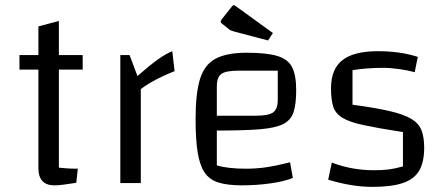

<svg xmlns="http://www.w3.org/2000/svg" viewBox="-20 -715 1726 750"><path d="M193 9Q161 9 145.5 -8Q130 -25 130 -59V-612L210 -633V-60Q223 -59 239.5 -57.5Q256 -56 284 -56L278 -1Q248 4 227 6.5Q206 9 193 9ZM56 -443V-500H303V-443Z M486 -500 517 -418Q566 -461 597 -483Q628 -505 653 -515L662 -437Q639 -428 615.5 -417Q592 -406 570 -393.5Q548 -381 530 -367V0H450V-500Z M924 9Q869 9 833.5 -2Q798 -13 779 -41.5Q760 -70 752 -120.5Q744 -171 744 -250Q744 -351 761.5 -407Q779 -463 822.5 -486Q866 -509 945 -509Q1021 -509 1063 -496.5Q1105 -484 1121 -452.5Q1137 -421 1137 -363Q1137 -310 1127 -278Q1117 -246 1086.5 -230.5Q1056 -215 994 -210Q932 -205 827 -205H797V-263H979Q1029 -263 1047 -276Q1065 -289 1065 -325V-439H913Q863 -439 845 -426.5Q827 -414 827 -377V-69Q870 -56 941 -56Q981 -56 1019 -61.5Q1057 -67 1113 -81L1124 -20Q1090 -6 1035.5 1.5Q981 9 924 9ZM1027 -557 894 -592Q885 -595 881 -596.5Q877 -598 873 -602L848 -622Q842 -626 842 -631Q842 -634 848 -642L887 -691Q890 -695 894 -695Q895 -695 901 -691L1046 -586Z M1273 -370Q1273 -445 1317.5 -480Q1362 -515 1456 -515Q1498 -515 1535.5 -510Q1573 -505 1612 -493L1600 -433Q1575 -440 1540.5 -445Q1506 -450 1476 -450Q1443 -450 1412 -447.5Q1381 -445 1357 -441V-306Q1447 -294 1502.5 -281Q1558 -268 1587 -250.5Q1616 -233 1626.5 -206Q1637 -179 1637 -138Q1637 -82 1617.5 -48.5Q1598 -15 1553.5 0Q1509 15 1436 15Q1394 15 1351.5 8Q1309 1 1262 -13L1276 -80Q1354 -50 1441 -50Q1474 -50 1498 -53Q1522 -56 1554 -65V-199Q1458 -214 1401.5 -226Q1345 -238 1317.5 -255Q1290 -272 1281.5 -299Q1273 -326 1273 -370Z"/></svg>

Font: Changa Light
Style: Regular
Weight: 300
Designer: Eduardo Rodriguez Tunni
Foundry: Eduardo Rodriguez Tunni
Version: Version 3.002; ttfautohint (v1.8.2)